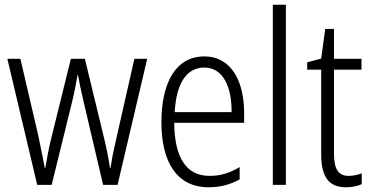

<svg xmlns="http://www.w3.org/2000/svg" viewBox="-20 -780 1565 810"><path d="M332 -354 415 0H476L601 -532H547L469 -188C458 -141 452 -110 446 -71H444C437 -119 427 -166 417 -206L338 -532H279L199 -208C186 -158 177 -106 171 -71H169C161 -113 152 -159 141 -210L66 -532H11L137 0H198L285 -354C294 -390 301 -429 307 -463H309C315 -430 323 -392 332 -354Z M842 -542C723 -542 661 -434 661 -264C661 -99 724 10 860 10C911 10 952 -2 991 -23V-75C947 -49 909 -38 864 -38C766 -38 716 -115 715 -262H1010V-303C1010 -434 958 -542 842 -542ZM842 -495C922 -495 958 -412 957 -307H717C724 -432 769 -495 842 -495Z M1186 0V-760H1131V0Z M1451 -38C1405 -38 1389 -70 1389 -133V-486H1505V-532H1389V-658H1352L1335 -533L1276 -517V-486H1335V-130C1335 -35 1366 10 1439 10C1466 10 1488 5 1506 -3V-49C1492 -43 1471 -38 1451 -38Z"/></svg>

Font: Noto Sans Arabic UI Cn Lt
Style: Regular
Weight: 300
Width: 3
Designer: Monotype Design Team, Nadine Chahine and Nizar Qandah
Foundry: Monotype Imaging Inc.
Version: Version 2.010